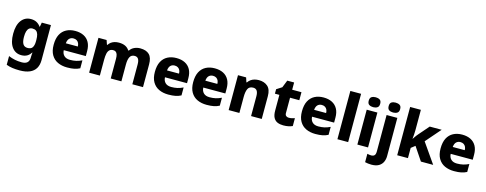

<svg xmlns="http://www.w3.org/2000/svg" viewBox="-30 -1723 7391 2919"><g transform="rotate(15 3665.5 -263.5)"><path d="M249 -559Q303 -559 341 -538Q379 -517 404 -480H408L421 -549H565V1Q565 79 534 132Q503 185 440 212.5Q377 240 282 240Q220 240 169.5 233Q119 226 72 208V71Q122 92 172 102.5Q222 113 282 113Q340 113 368.5 86.5Q397 60 397 8V-3Q397 -18 398.5 -36Q400 -54 402 -71H397Q373 -32 336 -11Q299 10 246 10Q153 10 98.5 -64Q44 -138 44 -274Q44 -411 100 -485Q156 -559 249 -559ZM308 -426Q277 -426 256 -408.5Q235 -391 225 -357Q215 -323 215 -271Q215 -194 238 -157.5Q261 -121 310 -121Q337 -121 355.5 -128.5Q374 -136 385.5 -152.5Q397 -169 403 -194Q409 -219 409 -254V-275Q409 -326 399 -359.5Q389 -393 367 -409.5Q345 -426 308 -426Z M947 -559Q1025 -559 1081.5 -530.5Q1138 -502 1168.5 -446.5Q1199 -391 1199 -309V-231H852Q854 -177 887 -145Q920 -113 981 -113Q1034 -113 1077 -123Q1120 -133 1166 -155V-30Q1126 -9 1080 0.5Q1034 10 967 10Q884 10 819.5 -20Q755 -50 718.5 -112.5Q682 -175 682 -271Q682 -369 715 -432.5Q748 -496 808 -527.5Q868 -559 947 -559ZM950 -442Q911 -442 885.5 -417.5Q860 -393 855 -340H1044Q1044 -369 1033.5 -392Q1023 -415 1002 -428.5Q981 -442 950 -442Z M1970 -559Q2064 -559 2112.5 -511.5Q2161 -464 2161 -358V0H1993V-311Q1993 -371 1974.5 -398.5Q1956 -426 1918 -426Q1865 -426 1843 -384.5Q1821 -343 1821 -266V0H1653V-311Q1653 -350 1645 -375.5Q1637 -401 1621 -413.5Q1605 -426 1579 -426Q1542 -426 1520.5 -405.5Q1499 -385 1490.5 -346Q1482 -307 1482 -250V0H1313V-549H1441L1465 -480H1472Q1488 -506 1512 -523.5Q1536 -541 1567 -550Q1598 -559 1634 -559Q1694 -559 1735 -539Q1776 -519 1799 -481H1809Q1835 -520 1878 -539.5Q1921 -559 1970 -559Z M2540 -559Q2618 -559 2674.5 -530.5Q2731 -502 2761.5 -446.5Q2792 -391 2792 -309V-231H2445Q2447 -177 2480 -145Q2513 -113 2574 -113Q2627 -113 2670 -123Q2713 -133 2759 -155V-30Q2719 -9 2673 0.5Q2627 10 2560 10Q2477 10 2412.5 -20Q2348 -50 2311.5 -112.5Q2275 -175 2275 -271Q2275 -369 2308 -432.5Q2341 -496 2401 -527.5Q2461 -559 2540 -559ZM2543 -442Q2504 -442 2478.5 -417.5Q2453 -393 2448 -340H2637Q2637 -369 2626.5 -392Q2616 -415 2595 -428.5Q2574 -442 2543 -442Z M3143 -559Q3221 -559 3277.5 -530.5Q3334 -502 3364.5 -446.5Q3395 -391 3395 -309V-231H3048Q3050 -177 3083 -145Q3116 -113 3177 -113Q3230 -113 3273 -123Q3316 -133 3362 -155V-30Q3322 -9 3276 0.5Q3230 10 3163 10Q3080 10 3015.5 -20Q2951 -50 2914.5 -112.5Q2878 -175 2878 -271Q2878 -369 2911 -432.5Q2944 -496 3004 -527.5Q3064 -559 3143 -559ZM3146 -442Q3107 -442 3081.5 -417.5Q3056 -393 3051 -340H3240Q3240 -369 3229.5 -392Q3219 -415 3198 -428.5Q3177 -442 3146 -442Z M3836 -559Q3923 -559 3976.5 -511.5Q4030 -464 4030 -358V0H3862V-311Q3862 -368 3843 -397Q3824 -426 3783 -426Q3722 -426 3700 -380.5Q3678 -335 3678 -250V0H3509V-549H3637L3660 -478H3668Q3686 -505 3711 -523Q3736 -541 3768 -550Q3800 -559 3836 -559Z M4421 -124Q4447 -124 4469 -129Q4491 -134 4514 -142V-18Q4487 -6 4452 2Q4417 10 4369 10Q4318 10 4278.5 -6.5Q4239 -23 4216.5 -63.5Q4194 -104 4194 -176V-423H4124V-493L4208 -547L4254 -663H4362V-549H4508V-423H4362V-182Q4362 -153 4378 -138.5Q4394 -124 4421 -124Z M4855 -559Q4933 -559 4989.5 -530.5Q5046 -502 5076.5 -446.5Q5107 -391 5107 -309V-231H4760Q4762 -177 4795 -145Q4828 -113 4889 -113Q4942 -113 4985 -123Q5028 -133 5074 -155V-30Q5034 -9 4988 0.5Q4942 10 4875 10Q4792 10 4727.5 -20Q4663 -50 4626.5 -112.5Q4590 -175 4590 -271Q4590 -369 4623 -432.5Q4656 -496 4716 -527.5Q4776 -559 4855 -559ZM4858 -442Q4819 -442 4793.5 -417.5Q4768 -393 4763 -340H4952Q4952 -369 4941.5 -392Q4931 -415 4910 -428.5Q4889 -442 4858 -442Z M5390 0H5221V-760H5390Z M5703 -549V0H5535V-549ZM5620 -767Q5656 -767 5683 -751Q5710 -735 5710 -689Q5710 -644 5683 -627.5Q5656 -611 5620 -611Q5582 -611 5555.5 -627.5Q5529 -644 5529 -689Q5529 -735 5555.5 -751Q5582 -767 5620 -767Z M5818 240Q5794 240 5765.5 236.5Q5737 233 5718 228V96Q5735 100 5750 102.5Q5765 105 5783 105Q5810 105 5829 88.5Q5848 72 5848 22V-549H6017V53Q6017 103 5997.5 145.5Q5978 188 5934.5 214Q5891 240 5818 240ZM5843 -689Q5843 -735 5869 -751Q5895 -767 5933 -767Q5970 -767 5997 -751Q6024 -735 6024 -689Q6024 -644 5997 -627.5Q5970 -611 5933 -611Q5895 -611 5869 -627.5Q5843 -644 5843 -689Z M6331 -439Q6331 -407 6328.5 -371.5Q6326 -336 6322 -303H6325Q6334 -317 6344 -331.5Q6354 -346 6365 -361Q6376 -376 6387 -388L6527 -549H6715L6510 -313L6728 0H6535L6394 -210L6331 -161V0H6162V-760H6331Z M7037 -559Q7115 -559 7171.5 -530.5Q7228 -502 7258.5 -446.5Q7289 -391 7289 -309V-231H6942Q6944 -177 6977 -145Q7010 -113 7071 -113Q7124 -113 7167 -123Q7210 -133 7256 -155V-30Q7216 -9 7170 0.5Q7124 10 7057 10Q6974 10 6909.5 -20Q6845 -50 6808.5 -112.5Q6772 -175 6772 -271Q6772 -369 6805 -432.5Q6838 -496 6898 -527.5Q6958 -559 7037 -559ZM7040 -442Q7001 -442 6975.5 -417.5Q6950 -393 6945 -340H7134Q7134 -369 7123.5 -392Q7113 -415 7092 -428.5Q7071 -442 7040 -442Z"/></g></svg>

Font: Noto Sans Armenian ExtraBold
Style: Regular
Weight: 800
Version: Version 2.007